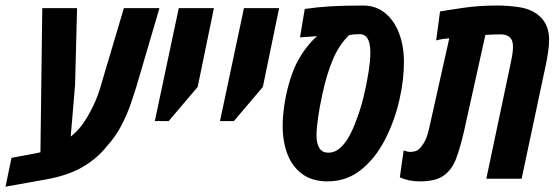

<svg xmlns="http://www.w3.org/2000/svg" viewBox="-58 -660 2048 709"><path d="M-37.6 29.3 -15.6 -77.1 71.3 -93.3Q76.7 -94.2 81.5 -95.5Q86.4 -96.7 91.3 -97.7L98.1 -629.9H226.6L219.2 -345.7L203.1 -155.8Q225.6 -172.9 243.4 -196.5Q261.2 -220.2 275.4 -248Q285.2 -265.6 294.4 -286.9Q303.7 -308.1 310.5 -330.6L399.4 -629.9H530.8L446.3 -342.3Q438.5 -316.4 425.3 -277.8Q412.1 -239.3 390.9 -197.8Q369.6 -156.2 337.9 -121.6Q301.8 -75.2 247.3 -43.5Q192.9 -11.7 110.4 2.9Z M513.7 -212.9 602.1 -629.9H731.9L671.9 -338.9L564.9 -212.9Z M754.4 -212.9 842.8 -629.9H972.7L912.6 -338.9L805.7 -212.9Z M1151.4 9.8Q1095.7 9.8 1058.8 -16.8Q1022 -43.5 1003.9 -89.6Q985.8 -135.7 985.8 -195.3Q985.8 -229 991.7 -270Q997.6 -311 1009 -351.3Q1020.5 -391.6 1036.1 -424.3Q1051.8 -455.6 1073.2 -483.6Q1094.7 -511.7 1113.3 -526.4Q1097.2 -525.4 1081.3 -524.2Q1065.4 -522.9 1049.8 -522L1067.4 -627Q1111.3 -633.3 1159.4 -636.5Q1207.5 -639.6 1282.7 -639.6Q1329.6 -639.6 1363.3 -612.5Q1397 -585.4 1415.3 -538.1Q1433.6 -490.7 1433.6 -430.2Q1433.6 -364.7 1417 -291.5Q1398.9 -212.4 1363.3 -143.6Q1327.6 -74.7 1274.7 -32.5Q1221.7 9.8 1151.4 9.8ZM1153.8 -96.2Q1178.7 -96.2 1198.2 -113.8Q1217.8 -131.3 1232.4 -158.7Q1247.1 -186 1257.8 -216.3Q1272.5 -253.4 1284.2 -300.8Q1295.9 -348.1 1302.7 -392.6Q1309.6 -437 1309.6 -466.3Q1309.6 -481.9 1306.9 -496.3Q1304.2 -510.7 1297.4 -520.5Q1288.1 -533.7 1271.5 -533.7Q1256.3 -533.7 1248.5 -533Q1240.7 -532.2 1230.5 -529.8Q1193.8 -493.7 1171.4 -440.7Q1148.9 -387.7 1132.8 -314Q1122.1 -265.1 1116.5 -225.8Q1110.8 -186.5 1110.8 -159.2Q1110.8 -129.4 1121.6 -112.8Q1132.3 -96.2 1153.8 -96.2Z M1493.2 9.8Q1450.2 9.8 1418.5 -5.4L1432.6 -104.5Q1446.3 -99.1 1457 -99.1Q1476.6 -99.6 1486.3 -106.9Q1496.1 -114.3 1506.8 -131.8Q1512.2 -140.1 1516.4 -150.6Q1520.5 -161.1 1525.9 -182.6L1601.1 -518.6Q1589.4 -517.6 1577.1 -515.9Q1564.9 -514.2 1552.7 -510.7L1566.9 -617.7Q1600.6 -623.5 1656.7 -631.6Q1712.9 -639.6 1777.3 -639.6Q1819.3 -639.6 1861.1 -633.1Q1902.8 -626.5 1928.7 -605Q1969.7 -573.7 1969.7 -513.2Q1969.7 -493.7 1966.1 -468.5Q1962.4 -443.4 1956.5 -415.5L1868.2 0H1737.8L1827.6 -425.8Q1836.4 -465.8 1836.4 -486.8Q1836.4 -512.2 1823.7 -522.9Q1816.9 -528.8 1808.1 -531Q1799.3 -533.2 1792 -533.2Q1786.6 -533.2 1769.3 -532.7Q1752 -532.2 1734.4 -531.2L1654.8 -172.4Q1641.6 -114.7 1626.2 -74Q1610.8 -33.2 1580.6 -11.7Q1550.3 9.8 1493.2 9.8Z"/></svg>

Font: Open Sans Condensed
Style: Bold Italic
Weight: 700
Width: 3
Italic angle: -12°
Designer: Monotype Design Team
Foundry: Monotype Imaging Inc.
Version: Version 3.003; ttfautohint (v1.8.4)